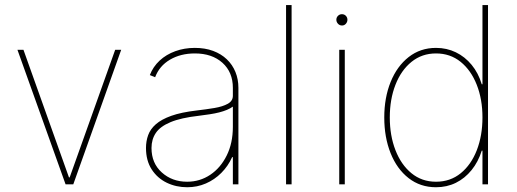

<svg xmlns="http://www.w3.org/2000/svg" viewBox="-20 -748 2097 779"><path d="M471.7 -545.9 277.3 0H246.1L50.8 -545.9H75.2L259.8 -28.3H262.7L447.3 -545.9Z M739.3 11.7Q694.3 11.7 656.2 -6.8Q618.2 -25.4 595.2 -61Q572.3 -96.7 572.3 -147.5Q572.3 -175.3 581.1 -199.7Q589.8 -224.1 612.3 -243.9Q634.8 -263.7 675 -278.1Q715.3 -292.5 778.3 -299.8Q816.4 -304.2 849.9 -309.8Q883.3 -315.4 904.1 -326.9Q924.8 -338.4 924.8 -359.4V-391.6Q924.8 -455.1 882.6 -493.2Q840.3 -531.2 770.5 -531.2Q712.9 -531.2 669.7 -505.9Q626.5 -480.5 609.4 -434.6L587.9 -443.4Q601.1 -477.5 627.7 -502.2Q654.3 -526.9 691.2 -540.3Q728 -553.7 770.5 -553.7Q812 -553.7 844.7 -541.5Q877.4 -529.3 900.4 -507.3Q923.3 -485.4 935.3 -455.8Q947.3 -426.3 947.3 -391.6V0H924.8V-110.4H921.9Q905.3 -73.7 877.9 -46.4Q850.6 -19 815.4 -3.7Q780.3 11.7 739.3 11.7ZM739.3 -10.7Q791 -10.7 833 -38.8Q875 -66.9 899.9 -117.2Q924.8 -167.5 924.8 -233.4V-315.4Q914.6 -308.1 900.6 -302.2Q886.7 -296.4 869.4 -292Q852.1 -287.6 831.3 -284.4Q810.5 -281.2 787.1 -278.3Q713.9 -270 671.9 -252.4Q629.9 -234.9 612.3 -208.7Q594.7 -182.6 594.7 -147.5Q594.7 -85.9 636.5 -48.3Q678.2 -10.7 739.3 -10.7Z M1163.1 -727.5V0H1140.6V-727.5Z M1356.4 0V-545.9H1378.9V0ZM1367.7 -644.5Q1357.9 -644.5 1351.3 -651.6Q1344.7 -658.7 1344.7 -668Q1344.7 -677.2 1351.3 -683.8Q1357.9 -690.4 1367.2 -690.4Q1377 -690.4 1383.3 -683.8Q1389.6 -677.2 1389.6 -668Q1389.6 -658.7 1383.3 -651.6Q1377 -644.5 1367.7 -644.5Z M1749 11.7Q1685.1 11.7 1637.7 -25.4Q1590.3 -62.5 1564.7 -126.7Q1539.1 -190.9 1539.1 -271.5Q1539.1 -351.6 1564.9 -415.5Q1590.8 -479.5 1638.2 -516.6Q1685.5 -553.7 1749 -553.7Q1792.5 -553.7 1829.3 -535.9Q1866.2 -518.1 1893.6 -484.9Q1920.9 -451.7 1934.6 -406.2H1937.5V-727.5H1960V0H1937.5V-136.7H1934.6Q1920.4 -91.3 1893.3 -57.9Q1866.2 -24.4 1829.6 -6.3Q1793 11.7 1749 11.7ZM1749 -10.7Q1807.1 -10.7 1849.4 -45.2Q1891.6 -79.6 1914.6 -138.7Q1937.5 -197.8 1937.5 -271.5Q1937.5 -345.2 1914.3 -404.1Q1891.1 -462.9 1848.9 -497.1Q1806.6 -531.2 1749 -531.2Q1691.9 -531.2 1649.7 -497.1Q1607.4 -462.9 1584.5 -404.1Q1561.5 -345.2 1561.5 -271.5Q1561.5 -197.8 1584.5 -138.7Q1607.4 -79.6 1649.4 -45.2Q1691.4 -10.7 1749 -10.7Z"/></svg>

Font: Inter Tight Thin
Style: Regular
Weight: 250
Designer: Rasmus Andersson
Foundry: rsms
Version: Version 3.004